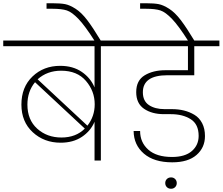

<svg xmlns="http://www.w3.org/2000/svg" viewBox="-52 -990 1373 1184"><path d="M531 0V-239Q507 -182 453 -146Q399 -110 322 -110Q220 -110 150 -174.5Q80 -239 80 -345Q80 -453 148.5 -518.5Q217 -584 319 -584Q398 -584 452.5 -546.5Q507 -509 531 -451V-705H-32V-740H722V-705H570V0ZM325 -554Q239 -554 180 -501L487 -215Q532 -272 532 -347Q532 -428 478 -491Q424 -554 325 -554ZM471 -197 164 -483Q117 -426 117 -345Q117 -251 177.5 -196.5Q238 -142 327 -142Q416 -142 471 -197Z M532 -737Q473 -830 432.5 -872.5Q392 -915 360.5 -925.5Q329 -936 271 -936H235V-970H270Q321 -970 349.5 -964.5Q378 -959 414 -936Q450 -913 485.5 -866.5Q521 -820 571 -737Z M658 -705V-740H1301V-705H1146V-526H981Q829 -526 829 -421Q829 -367 866.5 -342Q904 -317 963 -317H1008Q1048 -317 1082.5 -308.5Q1117 -300 1147 -282Q1177 -264 1194.5 -230.5Q1212 -197 1212 -151Q1212 -80 1160 -34.5Q1108 11 1010 11Q898 11 835.5 -42.5Q773 -96 772 -182H812Q812 -112 862.5 -67Q913 -22 1009 -22Q1089 -22 1131 -58.5Q1173 -95 1173 -152Q1173 -224 1124 -255Q1075 -286 1002 -286H959Q885 -286 836.5 -319Q788 -352 788 -422Q788 -494 840 -525.5Q892 -557 968 -557H1107V-705ZM1003 174Q987 174 977 164Q967 154 967 139Q967 124 977 114Q987 104 1003 104Q1018 104 1028 114Q1038 124 1038 139Q1038 154 1028 164Q1018 174 1003 174Z M1109 -737Q1050 -830 1009.5 -872.5Q969 -915 937.5 -925.5Q906 -936 848 -936H812V-970H847Q898 -970 926.5 -964.5Q955 -959 991 -936Q1027 -913 1062.5 -866.5Q1098 -820 1148 -737Z"/></svg>

Font: Poppins ExtraLight
Style: Regular
Weight: 275
Designer: Ninad Kale (Devanagari), Jonny Pinhorn (Latin)
Foundry: Indian Type Foundry
Version: Version 3.200;PS 1.000;hotconv 16.6.54;makeotf.lib2.5.65590